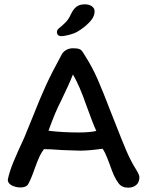

<svg xmlns="http://www.w3.org/2000/svg" viewBox="-20 -862 680 887"><path d="M417 -810Q417 -783 391.5 -757.5Q366 -732 338 -716Q323 -707 299.5 -701Q276 -695 264 -695Q243 -695 243 -715Q243 -721 247 -726Q251 -731 264 -741Q268 -745 276.5 -752.5Q285 -760 293 -770.5Q301 -781 309 -799Q321 -823 335.5 -832.5Q350 -842 371 -842Q392 -842 404.5 -833Q417 -824 417 -810ZM487 -102Q485 -107 475.5 -132Q466 -157 454 -175Q391 -166 351 -166Q329 -166 302.5 -167.5Q276 -169 263 -169Q213 -173 183 -173Q171 -157 162.5 -139Q154 -121 141 -85Q123 -33 110 -11Q101 4 75 4Q53 4 34.5 -5.5Q16 -15 16 -32Q24 -70 41.5 -112.5Q59 -155 92 -226L132 -324Q165 -408 192.5 -468Q220 -528 265 -610Q271 -622 285 -630.5Q299 -639 316 -639Q335 -639 343.5 -636.5Q352 -634 357 -628.5Q362 -623 372 -606Q406 -553 430.5 -497Q455 -441 493 -342L514 -289Q542 -217 562.5 -168.5Q583 -120 608 -80Q624 -54 624 -44Q624 -20 609.5 -7.5Q595 5 572 5Q543 5 528 -15Q515 -32 506 -52.5Q497 -73 487 -102ZM379 -375Q348 -465 317 -518Q298 -470 261 -394Q236 -347 204 -258Q268 -250 342 -250Q395 -250 425 -257Q409 -291 379 -375Z"/></svg>

Font: Itim
Style: Regular
Weight: 400
Designer: Suppakit Chalermlarp
Version: Version 1.002g